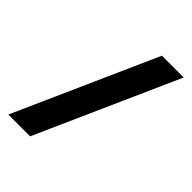

<svg xmlns="http://www.w3.org/2000/svg" viewBox="-214 -808 946 946"><g transform="rotate(45 259.0 -335.0)"><path d="M18.1 35.2 348.1 -705.1H500L169.9 35.2Z"/></g></svg>

Font: TASA Orbiter Text
Style: Bold
Weight: 700
Designer: Weizhong Zhang
Version: Version 1.000;Glyphs 3.1.2 (3151)